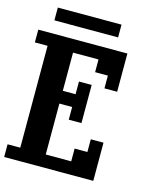

<svg xmlns="http://www.w3.org/2000/svg" viewBox="-132 -1021 956 1120"><g transform="rotate(15 346.0 -461.5)"><path d="M0 0V-76.7H76.7V-691.9H0V-769H538.1V-538.1H461.4V-615.2H384.3V-691.9H230.5V-461.4H307.6V-538.1H384.3V-307.6H307.6V-384.3H230.5V-76.7H384.3V-153.8H461.4V-230.5H538.1V0ZM76.7 -845.7V-922.9H461.4V-845.7Z"/></g></svg>

Font: Good Old DOS
Style: Regular
Weight: 400
Designer: Vasily Draigo
Foundry: Vasily Draigo
Version: 1.0